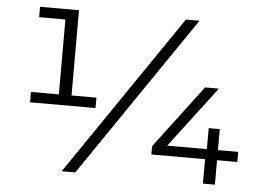

<svg xmlns="http://www.w3.org/2000/svg" viewBox="-50 -765 1129 830"><g transform="rotate(5 514.5 -350.0)"><path d="M859 -106V0H911V-106H999V-150H911V-241H863V-150H691L892 -415H832L626 -142V-106ZM305 0 783 -700H724L246 0ZM84 -285H368V-330H260V-700H91V-655H205V-330H84Z"/></g></svg>

Font: Malon Grotesk
Style: Regular
Weight: 400
Designer: Julieta Ulanovsky
Foundry: Julieta Ulanovsky
Version: Version 7.200